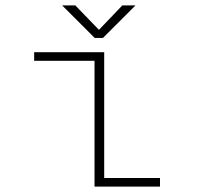

<svg xmlns="http://www.w3.org/2000/svg" viewBox="-20 -694 750 714"><path d="M367.5 -32H575V0H331.5V-468H107V-500H367.5ZM484 -674 363 -553H332L211 -674H260L348 -583L435 -674Z"/></svg>

Font: League Mono Thin
Style: Regular
Weight: 100
Width: 6
Designer: Tyler Finck
Foundry: The League of Moveable Type / Tyler Finck
Version: Version 2.300;RELEASE